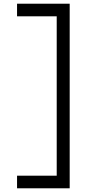

<svg xmlns="http://www.w3.org/2000/svg" viewBox="-20 -836 476 1036"><path d="M356 -816H72V-748H286V112H72V180H356Z"/></svg>

Font: Be Vietnam
Style: Regular
Weight: 400
Designer: Gabriel Lam
Foundry: TypeRant
Version: Version 4.000